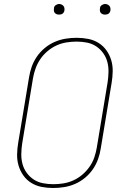

<svg xmlns="http://www.w3.org/2000/svg" viewBox="-20 -932 640 960"><path d="M246 8Q216 8 188 2.5Q160 -3 136.5 -17.5Q113 -32 97 -54.5Q81 -77 73 -103.5Q65 -130 65.5 -159.5Q66 -189 71 -218L125 -544Q129 -571 138.5 -598Q148 -625 164.5 -649Q181 -673 204 -692Q227 -711 253.5 -722.5Q280 -734 308 -738.5Q336 -743 363 -743Q393 -743 421 -737.5Q449 -732 472.5 -717.5Q496 -703 512 -680.5Q528 -658 536 -631.5Q544 -605 543.5 -575.5Q543 -546 538 -517L484 -191Q480 -164 470.5 -137Q461 -110 444.5 -86Q428 -62 405 -43Q382 -24 355.5 -12.5Q329 -1 301 3.5Q273 8 246 8ZM247 -11Q271 -11 296.5 -15Q322 -19 346.5 -30Q371 -41 391.5 -58.5Q412 -76 427.5 -98Q443 -120 451.5 -145Q460 -170 464 -194L518 -520Q522 -546 522.5 -572.5Q523 -599 516.5 -623Q510 -647 495.5 -667Q481 -687 460.5 -700.5Q440 -714 415 -719Q390 -724 363 -724Q339 -724 313 -720Q287 -716 263 -705Q239 -694 218 -676.5Q197 -659 182 -637Q167 -615 158 -590Q149 -565 145 -541L91 -215Q87 -189 86.5 -162.5Q86 -136 92.5 -112Q99 -88 113.5 -68Q128 -48 148.5 -34.5Q169 -21 194.5 -16Q220 -11 247 -11ZM505 -859Q499 -859 493.5 -861Q488 -863 484 -867.5Q480 -872 479.5 -878.5Q479 -885 480 -891Q480 -896 482.5 -900Q485 -904 489 -906.5Q493 -909 497 -910.5Q501 -912 506 -912Q512 -912 517.5 -909.5Q523 -907 527 -902.5Q531 -898 532 -891.5Q533 -885 532 -879Q531 -874 528.5 -870Q526 -866 522.5 -863.5Q519 -861 514.5 -860Q510 -859 505 -859ZM275 -859Q269 -859 263.5 -861Q258 -863 254 -867.5Q250 -872 249.5 -878.5Q249 -885 250 -891Q250 -896 252.5 -900Q255 -904 259 -906.5Q263 -909 267 -910.5Q271 -912 276 -912Q282 -912 287.5 -909.5Q293 -907 297 -902.5Q301 -898 302 -891.5Q303 -885 302 -879Q301 -874 298.5 -870Q296 -866 292.5 -863.5Q289 -861 284.5 -860Q280 -859 275 -859Z"/></svg>

Font: Iosevka Aile Thin
Style: Italic
Weight: 100
Italic angle: -9°
Designer: Belleve Invis
Foundry: Belleve Invis
Version: Version 31.1.0; ttfautohint (v1.8.4)